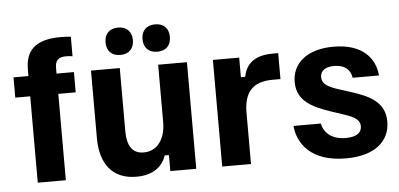

<svg xmlns="http://www.w3.org/2000/svg" viewBox="-49 -786 1865 897"><g transform="rotate(-5 883.5 -338.0)"><path d="M226.7 0V-405H308.3V-500H226.7V-525C226.7 -561.7 240.8 -576.7 279.2 -576.7C288.3 -576.7 300 -575.8 308.3 -574.2V-665.8C292.5 -667.5 276.7 -668.3 260.8 -668.3C136.7 -668.3 95 -615.8 95 -530V-500H25V-405H95V0Z M531.7 -560.8C573.3 -560.8 595.8 -586.7 595.8 -625C595.8 -663.3 573.3 -689.2 531.7 -689.2C489.2 -689.2 467.5 -663.3 467.5 -625C467.5 -586.7 489.2 -560.8 531.7 -560.8ZM705 -560.8C747.5 -560.8 769.2 -586.7 769.2 -625C769.2 -663.3 747.5 -689.2 705 -689.2C663.3 -689.2 640.8 -663.3 640.8 -625C640.8 -586.7 663.3 -560.8 705 -560.8ZM556.7 12.5C637.5 12.5 680 -25 696.7 -75H716.7V0H838.3V-500H703.3V-230C703.3 -155 666.7 -97.5 600.8 -97.5C546.7 -97.5 523.3 -136.7 523.3 -205V-500H388.3V-182.5C388.3 -62.5 445 12.5 556.7 12.5Z M1095 0V-240C1095 -335 1135 -383.3 1230 -383.3H1266.7V-505H1240C1145 -505 1113.3 -458.3 1103.3 -408.3H1083.3V-500H960V0Z M1540 12.5C1674.2 12.5 1746.7 -49.2 1746.7 -142.5C1746.7 -234.2 1674.2 -267.5 1587.5 -295L1527.5 -314.2C1479.2 -330 1456.7 -346.7 1456.7 -375.8C1456.7 -404.2 1478.3 -422.5 1521.7 -422.5C1569.2 -422.5 1597.5 -400 1603.3 -360H1726.7C1720 -442.5 1660.8 -512.5 1526.7 -512.5C1402.5 -512.5 1331.7 -452.5 1331.7 -363.3C1331.7 -273.3 1405 -240 1492.5 -210.8L1552.5 -190.8C1600.8 -175 1621.7 -158.3 1621.7 -131.7C1621.7 -102.5 1600 -82.5 1546.7 -82.5C1481.7 -82.5 1445 -115.8 1436.7 -160H1308.3C1315 -79.2 1373.3 12.5 1540 12.5Z"/></g></svg>

Font: Familjen Grotesk
Style: Bold
Weight: 700
Designer: Anders Wikstroem, Jonas Baeckman, Matilda Gysing, Kristian Moeller
Foundry: Familjen STHLM AB
Version: Version 2.000